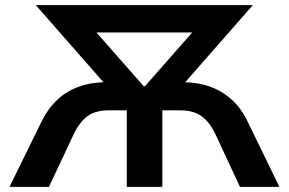

<svg xmlns="http://www.w3.org/2000/svg" viewBox="-20 -725 1121 745"><path d="M17 0 142 -255Q167 -305 203 -338.5Q239 -372 287 -389Q335 -406 393 -406H438L412 -371L119 -705H961L668 -371L642 -406H688Q747 -406 794.5 -389Q842 -372 879 -338.5Q916 -305 940 -255L1064 0H911L817 -202Q794 -251 762.5 -274Q731 -297 677 -297H610V0H472V-297H404Q350 -297 319 -274Q288 -251 265 -202L170 0ZM538 -390H542L769 -648L768 -599H311V-648Z"/></svg>

Font: Nunito Sans 7pt
Style: Bold
Weight: 700
Designer: Vernon Adams
Foundry: Vernon Adams
Version: Version 3.101;gftools[0.9.27]